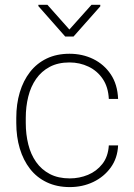

<svg xmlns="http://www.w3.org/2000/svg" viewBox="-20 -759 550 789"><path d="M266.6 -25.9Q306.2 -25.9 341.6 -40.5Q377 -55.2 400.6 -85.2Q424.3 -115.2 427.2 -161.6H465.3Q462.9 -108.9 435.1 -70.6Q407.2 -32.2 363.3 -11.2Q319.3 9.8 266.6 9.8Q213.9 9.8 172.6 -9.8Q131.3 -29.3 103.5 -64.9Q75.7 -100.6 61.3 -148.7Q46.9 -196.8 46.9 -253.9V-274.4Q46.9 -331.5 61.3 -379.6Q75.7 -427.7 103.5 -463.4Q131.3 -499 172.1 -518.6Q212.9 -538.1 265.6 -538.1Q318.8 -538.1 363.3 -516.4Q407.7 -494.6 435.3 -453.4Q462.9 -412.1 465.3 -352.5H427.2Q424.8 -401.4 402.3 -434.6Q379.9 -467.8 343.8 -485.1Q307.6 -502.4 265.6 -502.4Q218.8 -502.4 184.6 -484.4Q150.4 -466.3 128.4 -434.8Q106.4 -403.3 96.2 -362.1Q85.9 -320.8 85.9 -274.4V-253.9Q85.9 -207 96.2 -165.8Q106.4 -124.5 128.4 -93.3Q150.4 -62 184.8 -43.9Q219.2 -25.9 266.6 -25.9ZM174.8 -739.3 265.1 -637.7 356 -739.3H392.1V-732.9L282.2 -608.9H248L137.7 -733.9V-739.3Z"/></svg>

Font: Roboto ExtraLight
Style: Regular
Weight: 250
Designer: Christian Robertson
Foundry: Google
Version: Version 3.009; 2024